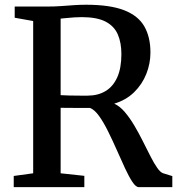

<svg xmlns="http://www.w3.org/2000/svg" viewBox="-20 -770 733 790"><path d="M36.5 0V-46L116.5 -57V-683.5L40.5 -697V-743H171Q204 -743 231.8 -745Q259.5 -747 284.5 -748.8Q309.5 -750.5 334 -750.5Q432.5 -750.5 490.5 -728Q548.5 -705.5 573.8 -661.5Q599 -617.5 599 -554Q599 -508.5 582 -465.8Q565 -423 531.8 -390.5Q498.5 -358 450 -343.5Q473 -333 493.5 -309Q514 -285 532.5 -253.8Q551 -222.5 567.5 -189.5Q584 -156.5 598.8 -127.5Q613.5 -98.5 626.8 -79.5Q640 -60.5 651.5 -57L689 -45.5V0H551Q539 0 524.8 -21.5Q510.5 -43 494.5 -77.5Q478.5 -112 461 -151.8Q443.5 -191.5 425.2 -228.5Q407 -265.5 388.2 -292Q369.5 -318.5 350 -326Q339.5 -326 322.2 -326Q305 -326 286.5 -326Q268 -326 252.8 -326.2Q237.5 -326.5 229.5 -326.5V-57L327 -46.5V0ZM340.5 -376.5Q383 -376.5 414.2 -395.2Q445.5 -414 462.5 -452Q479.5 -490 479.5 -547.5Q479.5 -594 464.8 -628.2Q450 -662.5 414.5 -681Q379 -699.5 316.5 -699.5Q301 -699.5 285.8 -698.5Q270.5 -697.5 256.5 -696Q242.5 -694.5 229.5 -693.5V-378.5Q243.5 -377.5 265.8 -377Q288 -376.5 309 -376.5Q330 -376.5 340.5 -376.5Z"/></svg>

Font: Merriweather 36pt Medium
Style: Regular
Weight: 500
Version: Version 2.100